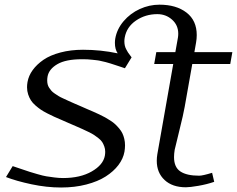

<svg xmlns="http://www.w3.org/2000/svg" viewBox="-20 -812 1040 842"><path d="M485.4 -642.6Q492.7 -684.6 522 -719Q551.3 -753.4 593 -772.5Q634.8 -791.5 679.2 -791.5Q752.9 -791.5 797.9 -756.8Q842.8 -722.2 842.8 -658.2Q842.8 -642.1 839.8 -625L832.5 -583.5H999L989.7 -531.2H823.2L790 -343.8Q784.7 -312.5 765.9 -237.1Q747.1 -161.6 746.1 -155.3Q743.2 -137.7 743.2 -123Q743.2 -78.6 771 -60.1Q798.8 -41.5 853.5 -41.5Q868.7 -41.5 910.2 -54.2L919.4 -14.6Q886.7 -3.4 849.9 2.9Q813 9.3 795.4 9.3Q735.8 9.3 701.7 -22.7Q667.5 -54.7 667.5 -106.9Q667.5 -120.6 669.9 -135.3L739.7 -531.2H656.2L665.5 -583.5H749L760.3 -647Q761.7 -655.8 761.7 -664.1Q761.7 -701.7 734.6 -725.8Q707.5 -750 669.9 -750Q617.7 -750 576.4 -721.9Q535.2 -693.8 526.9 -647Q525.4 -638.7 525.4 -631.3Q525.4 -621.6 527.3 -612.5Q529.3 -603.5 533.7 -595.5Q538.1 -587.4 541 -582.5Q543.9 -577.6 550 -570.1Q556.2 -562.5 557.1 -560.5L527.8 -512.7Q522.5 -514.6 504.6 -520.5Q486.8 -526.4 482.4 -527.8Q478 -529.3 463.6 -533.9Q449.2 -538.6 443.8 -539.6Q438.5 -540.5 426 -543.7Q413.6 -546.9 405.8 -547.6Q397.9 -548.3 386.2 -549.8Q374.5 -551.3 363.3 -551.8Q352.1 -552.2 338.9 -552.2Q268.6 -552.2 231.4 -530.5Q194.3 -508.8 188.5 -476.1Q187 -467.3 187 -459.5Q187 -450.2 189 -442.1Q190.9 -434.1 195.8 -426.8Q200.7 -419.4 205.6 -413.8Q210.4 -408.2 220.2 -401.6Q230 -395 237.1 -390.6Q244.1 -386.2 258.1 -379.9Q272 -373.5 280.8 -369.4Q289.6 -365.2 307.1 -357.7Q324.7 -350.1 335 -345.7Q344.7 -341.3 361.1 -334.2Q377.4 -327.1 388.4 -322.5Q399.4 -317.9 414.8 -310.5Q430.2 -303.2 440.7 -297.4Q451.2 -291.5 464.1 -283.2Q477.1 -274.9 485.6 -266.8Q494.1 -258.8 502.9 -248.3Q511.7 -237.8 516.8 -227.1Q522 -216.3 525.1 -202.9Q528.3 -189.5 528.3 -174.8Q528.3 -161.6 525.9 -147Q520.5 -116.2 499.3 -88.1Q478 -60.1 443.6 -38.1Q409.2 -16.1 358.6 -2.9Q308.1 10.3 248 10.3Q184.6 10.3 117.9 -3.9Q51.3 -18.1 6.3 -35.6L35.6 -83.5Q40.5 -82 71.3 -71.5Q102.1 -61 110.6 -58.3Q119.1 -55.7 144.3 -48.3Q169.4 -41 183.3 -38.8Q197.3 -36.6 217.8 -33.9Q238.3 -31.2 256.3 -31.2Q332 -31.2 382.3 -60.1Q432.6 -88.9 439.9 -129.4Q441.4 -138.2 441.4 -146.5Q441.4 -158.7 437.5 -169.4Q433.6 -180.2 428.5 -188.5Q423.3 -196.8 412.6 -205.3Q401.9 -213.9 393.1 -219.7Q384.3 -225.6 368.2 -233.4Q352.1 -241.2 341.3 -246.1Q330.6 -251 310.8 -259.5Q291 -268.1 279.8 -272.9Q270 -277.3 249.8 -286.1Q229.5 -294.9 217.8 -300Q206.1 -305.2 188 -314.5Q169.9 -323.7 159.2 -331.1Q148.4 -338.4 135.5 -349.6Q122.6 -360.8 115.5 -372.1Q108.4 -383.3 103.5 -397.9Q98.6 -412.6 98.6 -429.2Q98.6 -440.4 100.6 -452.1Q105.5 -480 123.3 -504.6Q141.1 -529.3 170.4 -549.6Q199.7 -569.8 244.9 -581.8Q290 -593.8 344.2 -593.8Q421.4 -593.8 496.1 -578.1Q483.9 -595.7 483.9 -624Q483.9 -633.3 485.4 -642.6Z"/></svg>

Font: Resagnicto
Style: Italic
Weight: 500
Italic angle: -10°
Version: Version 0.999